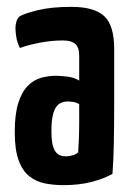

<svg xmlns="http://www.w3.org/2000/svg" viewBox="-20 -530 383 560"><path d="M165 10Q137 10 111.5 5Q86 0 66 -15.5Q46 -31 34.5 -62Q23 -93 23 -145Q23 -196 33 -228.5Q43 -261 60.5 -279Q78 -297 99.5 -303Q121 -309 144 -309Q156 -309 176.5 -306.5Q197 -304 211 -295Q211 -295 211 -307.5Q211 -320 211 -336.5Q211 -353 211 -367Q211 -384 206 -393.5Q201 -403 190.5 -407.5Q180 -412 162 -412Q131 -412 96.5 -405.5Q62 -399 38 -390Q30 -406 27.5 -422Q25 -438 25 -449Q25 -458 28 -467.5Q31 -477 37 -482Q49 -490 89 -500Q129 -510 188 -510Q255 -510 284 -483Q313 -456 313 -388V-339Q313 -282 313 -223Q313 -164 312 -112Q311 -60 308 -23Q284 -9 247.5 0.5Q211 10 165 10ZM173 -74Q183 -74 193.5 -77.5Q204 -81 208 -86Q209 -99 210 -123.5Q211 -148 211 -175.5Q211 -203 211 -226Q204 -231 194.5 -232.5Q185 -234 178 -234Q168 -234 159 -230.5Q150 -227 143.5 -217.5Q137 -208 133.5 -191Q130 -174 130 -148Q130 -126 132.5 -112.5Q135 -99 140.5 -90Q146 -81 154 -77.5Q162 -74 173 -74Z"/></svg>

Font: Yanone Kaffeesatz SemiBold
Style: Regular
Weight: 600
Designer: Yanone (Cyrillic: Daniel Pouzeot, Huerta Tipografica, and Cyreal)
Foundry: Yanone
Version: Version 2.003